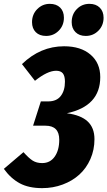

<svg xmlns="http://www.w3.org/2000/svg" viewBox="-52 -950 553 988"><path d="M185.1 -765.1Q151.4 -765.1 132.1 -784.4Q112.8 -803.7 112.8 -835.9Q112.8 -876 139.6 -903.1Q166.5 -930.2 204.1 -930.2Q238.3 -930.2 257.6 -910.9Q276.9 -891.6 276.9 -858.9Q276.9 -818.8 250.2 -792Q223.6 -765.1 185.1 -765.1ZM389.2 -765.1Q356 -765.1 336.4 -784.7Q316.9 -804.2 316.9 -835.9Q316.9 -876.5 343.3 -903.3Q369.6 -930.2 408.2 -930.2Q441.9 -930.2 461.4 -910.6Q481 -891.1 481 -858.9Q481 -818.8 454.3 -792Q427.7 -765.1 389.2 -765.1ZM277.8 -711.9Q363.8 -711.9 413.8 -668.9Q463.9 -626 463.9 -553.2Q463.9 -403.8 292 -367.2Q363.8 -357.9 398.9 -325.2Q434.1 -292.5 434.1 -233.9Q434.1 -178.7 413.1 -131.3Q392.1 -84 356.2 -51.5Q320.3 -19 270.8 -0.5Q221.2 18.1 165 18.1Q95.7 18.1 49.6 -6.8Q3.4 -31.7 -32.2 -81.1L68.8 -167Q96.2 -136.2 116.2 -123.5Q136.2 -110.8 165 -110.8Q206.1 -110.8 229.5 -144Q252.9 -177.2 252.9 -231Q252.9 -303.2 182.1 -303.2H118.2L158.2 -428.2H195.8Q239.3 -428.2 260.7 -456.1Q282.2 -483.9 282.2 -529.8Q282.2 -558.6 271.5 -572.3Q260.7 -585.9 236.8 -585.9Q192.4 -585.9 127.9 -534.2L61 -620.1Q155.8 -711.9 277.8 -711.9Z"/></svg>

Font: Fira Sans Compressed ExtraBold
Style: Italic
Weight: 800
Width: 3
Italic angle: -8°
Designer: Carrois Corporate & Edenspiekermann AG
Foundry: Carrois Corporate GbR & Edenspiekermann AG
Version: Version 4.203;PS 004.203;hotconv 1.0.88;makeotf.lib2.5.64775